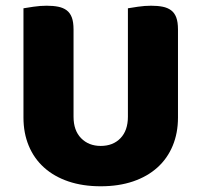

<svg xmlns="http://www.w3.org/2000/svg" viewBox="-20 -635 704 671"><path d="M602 -224Q602 -170 583.5 -125.5Q565 -81 530 -49.5Q495 -18 445 -1Q395 16 332 16Q269 16 219 -1Q169 -18 134 -49.5Q99 -81 80.5 -125.5Q62 -170 62 -224V-606Q73 -608 97 -611.5Q121 -615 143 -615Q166 -615 183.5 -611.5Q201 -608 213 -599Q225 -590 231 -574Q237 -558 237 -532V-227Q237 -179 263.5 -152Q290 -125 332 -125Q375 -125 401 -152Q427 -179 427 -227V-606Q438 -608 462 -611.5Q486 -615 508 -615Q531 -615 548.5 -611.5Q566 -608 578 -599Q590 -590 596 -574Q602 -558 602 -532Z"/></svg>

Font: Baloo Bhai
Style: Regular
Weight: 400
Designer: Supriya Tembe, Noopur Datye and Ek Type
Foundry: Ek Type
Version: Version 1.100;PS 1.000;hotconv 1.0.88;makeotf.lib2.5.647800;